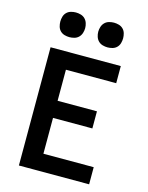

<svg xmlns="http://www.w3.org/2000/svg" viewBox="-130 -971 811 1051"><g transform="rotate(15 275.0 -445.0)"><path d="M82 0V-670H480V-573H195V-397H418V-300H195V-97H480V0ZM383 -750Q369 -750 355 -754Q341 -758 331 -768Q321 -778 316.5 -792Q312 -806 312 -820Q312 -834 316.5 -848Q321 -862 331 -872Q341 -882 355 -886Q369 -890 383 -890Q397 -890 411 -886Q425 -882 435 -872Q445 -862 449 -848Q453 -834 453 -820Q453 -806 449 -792Q445 -778 435 -768Q425 -758 411 -754Q397 -750 383 -750ZM167 -750Q153 -750 139 -754Q125 -758 115 -768Q105 -778 101 -792Q97 -806 97 -820Q97 -834 101 -848Q105 -862 115 -872Q125 -882 139 -886Q153 -890 167 -890Q181 -890 195 -886Q209 -882 219 -872Q229 -862 233.5 -848Q238 -834 238 -820Q238 -806 233.5 -792Q229 -778 219 -768Q209 -758 195 -754Q181 -750 167 -750Z"/></g></svg>

Font: Lode Term
Style: Bold
Weight: 700
Monospace: yes
Designer: Belleve Invis
Foundry: Belleve Invis
Version: Version 29.2.0